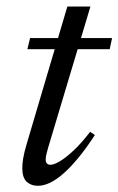

<svg xmlns="http://www.w3.org/2000/svg" viewBox="-20 -574 372 603"><path d="M66 -419.5 74.5 -454.5H332L324.5 -419.5ZM131 -109.5Q128.5 -100.5 126.8 -93.8Q125 -87 124.2 -82Q123.5 -77 123.5 -73Q123.5 -64.5 127.5 -60.5Q131.5 -56.5 138.5 -56.5Q149.5 -56.5 168 -67.5Q186.5 -78.5 211 -101.2Q235.5 -124 263 -160L278 -150Q251 -108.5 226.2 -78.5Q201.5 -48.5 179.2 -29Q157 -9.5 137 0Q117 9.5 99 9.5Q77.5 9.5 63.8 -3.2Q50 -16 50 -46.5Q50 -59 52.8 -76.5Q55.5 -94 64 -122.5L191.5 -553.5H264Z"/></svg>

Font: Newsreader 36pt
Style: Italic
Weight: 400
Italic angle: -17°
Designer: Hugues Gentile
Foundry: Production Type
Version: Version 1.003